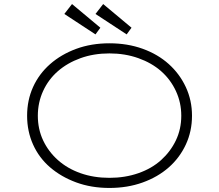

<svg xmlns="http://www.w3.org/2000/svg" viewBox="-20 -919 1083 949"><path d="M521 10Q431 10 356.5 -17.5Q282 -45 227.5 -92Q173 -139 143.5 -204.5Q114 -270 114 -347Q114 -424 143.5 -489Q173 -554 227.5 -602Q282 -650 356.5 -677.5Q431 -705 521 -705Q610 -705 685 -678Q760 -651 814 -602.5Q868 -554 898.5 -488.5Q929 -423 929 -347Q929 -270 898.5 -204.5Q868 -139 814 -91.5Q760 -44 685 -17Q610 10 521 10ZM521 -40Q598 -40 664 -63Q730 -86 776.5 -128Q823 -170 849.5 -225.5Q876 -281 876 -347Q876 -412 849.5 -469Q823 -526 776.5 -567Q730 -608 664 -631.5Q598 -655 521 -655Q443 -655 378 -631.5Q313 -608 266 -567Q219 -526 193 -469Q167 -412 167 -347Q167 -281 193 -225.5Q219 -170 266 -128Q313 -86 378 -63Q443 -40 521 -40ZM606 -749 452 -850 490 -899 630 -782ZM452 -749 298 -850 336 -899 476 -782Z"/></svg>

Font: Lexend Tera ExtraLight
Style: Regular
Weight: 250
Designer: Bonnie Shaver-Troup, Thomas Jockin
Foundry: Lexend
Version: Version 1.007